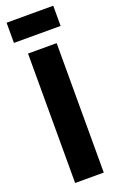

<svg xmlns="http://www.w3.org/2000/svg" viewBox="-161 -877 571 920"><g transform="rotate(-20 125.0 -417.0)"><path d="M52 0V-660H198V0ZM6 -731V-834H244V-731Z"/></g></svg>

Font: Bricolage Grotesque 72pt
Style: Bold
Weight: 700
Designer: Mathieu Triay
Foundry: Atelier Triay
Version: Version 1.001;gftools[0.9.33.dev8+g029e19f]